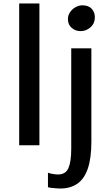

<svg xmlns="http://www.w3.org/2000/svg" viewBox="-20 -833 622 1101"><path d="M90 0V-813H206V0ZM255 240V157.5Q263 161 281.5 164.2Q300 167.5 312.5 167.5Q356.5 167.5 372.5 130.8Q388.5 94 388.5 19V-556H504V-22Q504 75.5 483.2 134.8Q462.5 194 422.8 221Q383 248 326 248Q318.5 248 303 247Q287.5 246 273.5 244.2Q259.5 242.5 255 240ZM442 -654.5Q413 -654.5 391.2 -673Q369.5 -691.5 369.5 -723.5Q369.5 -745.5 381.8 -763.2Q394 -781 413 -791.8Q432 -802.5 452.5 -802.5Q488 -802.5 506 -782.5Q524 -762.5 524 -733.5Q524 -699 499.2 -676.8Q474.5 -654.5 442 -654.5Z"/></svg>

Font: Koeln Type Sans
Style: Regular
Weight: 400
Designer: Eben Sorkin
Foundry: Eben Sorkin
Version: Version 2.001